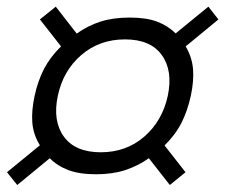

<svg xmlns="http://www.w3.org/2000/svg" viewBox="-44 -666 660 563"><path d="M6.5 -123.5 -23.5 -161 73 -240Q53.5 -271.5 50.8 -306.2Q48 -341 57.5 -385Q67 -429 85 -463.8Q103 -498.5 135 -530L73 -609L119.5 -646.5L181 -567.5Q213 -590.5 250.2 -602.5Q287.5 -614.5 336.5 -614.5Q385 -614.5 416.8 -602.5Q448.5 -590.5 471 -568L567 -646.5L596.5 -609L500.5 -530Q519 -498.5 522 -463.8Q525 -429 515.5 -385Q506 -341.5 488.5 -306.5Q471 -271.5 438.5 -239.5L500 -161L454 -123.5L392.5 -202Q360.5 -179.5 323.2 -167.2Q286 -155 237.5 -155Q189 -155 156.5 -167.2Q124 -179.5 102 -202ZM251.5 -219.5Q326.5 -219.5 379.2 -265.5Q432 -311.5 448 -385Q463.5 -458.5 430.5 -504.5Q397.5 -550.5 322.5 -550.5Q247.5 -550.5 194.2 -504.5Q141 -458.5 125.5 -385Q110 -311.5 143.2 -265.5Q176.5 -219.5 251.5 -219.5Z"/></svg>

Font: Besley* Medium
Style: Italic
Weight: 500
Italic angle: -13°
Designer: Owen Earl
Foundry: indestructible type*
Version: Version 3.000; ttfautohint (v1.8.3)